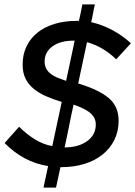

<svg xmlns="http://www.w3.org/2000/svg" viewBox="-20 -779 616 874"><path d="M178 75Q183 50 188.5 26Q194 2 199 -23Q86 -41 1 -128Q18 -147 34 -165Q50 -183 67 -202Q102 -167 140 -144Q178 -121 218 -114Q229 -165 239.5 -214.5Q250 -264 261 -315Q221 -327 188.5 -341.5Q156 -356 132.5 -375.5Q109 -395 96 -421.5Q83 -448 83 -485Q83 -531 100.5 -567.5Q118 -604 150 -630Q182 -656 227.5 -670Q273 -684 329 -684H339Q344 -703 347.5 -721.5Q351 -740 355 -759H412Q407 -739 403.5 -718.5Q400 -698 395 -678Q445 -667 491.5 -642Q538 -617 576 -582Q559 -564 542.5 -545.5Q526 -527 509 -509Q449 -567 376 -587Q366 -539 356 -493Q346 -447 336 -399Q429 -371 474.5 -333Q520 -295 520 -230Q520 -182 501 -143Q482 -104 447.5 -76Q413 -48 364.5 -33Q316 -18 258 -18H256H255Q250 6 245 29Q240 52 235 75ZM256 -420Q262 -418 268.5 -415.5Q275 -413 281 -411L320 -594H316H315Q255 -594 219 -568Q183 -542 183 -498Q183 -444 256 -420ZM328 -298Q325 -300 321.5 -300.5Q318 -301 315 -303Q304 -254 294.5 -205.5Q285 -157 274 -108Q337 -108 376.5 -136.5Q416 -165 416 -212Q416 -241 395 -261Q374 -281 328 -298Z"/></svg>

Font: Rosa Sans Medium
Style: Italic
Weight: 500
Italic angle: -12°
Designer: Pentagram / MCKL
Foundry: Pentagram / MCKL
Version: Version 1.005;September 16, 2019;FontCreator 11.5.0.2425 64-